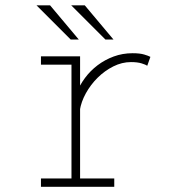

<svg xmlns="http://www.w3.org/2000/svg" viewBox="-20 -716 690 736"><path d="M137 0V-32H254V-468H137V-500H287V-371V-32H418V0ZM286 -293 259.5 -297Q261 -327.5 273 -358.2Q285 -389 305.5 -416.8Q326 -444.5 354 -465.8Q382 -487 416 -499.5Q450 -512 488 -512Q516 -512 532.8 -507Q549.5 -502 556.5 -498L544.5 -464Q539 -468 523 -473Q507 -478 482 -478Q447.5 -478 414.5 -461.5Q381.5 -445 354.2 -418Q327 -391 309 -358.2Q291 -325.5 286 -293ZM384 -564.5 253 -695.5H305L415 -564.5ZM251 -564.5 120 -695.5H172L282 -564.5Z"/></svg>

Font: Trispace Thin Thin
Style: Regular
Weight: 250
Version: Version 1.210